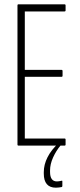

<svg xmlns="http://www.w3.org/2000/svg" viewBox="-20 -675 369 890"><path d="M66 0Q61 0 61 -5V-650Q61 -655 65 -655H279Q284 -655 284 -650V-627Q284 -622 279 -622H95V-351H266Q270 -351 270 -346V-324Q270 -319 266 -319H95V-33H279Q284 -33 284 -28V-5Q284 0 279 0ZM239 195Q211 195 197 178.5Q183 162 183 130V123Q183 88 200.5 53.5Q218 19 252 -12L260 -5L261 -1Q240 24 226 55Q212 86 212 115V122Q212 144 220 155Q228 166 244 166Q249 166 254.5 165Q260 164 265 163Q269 161 269 166V187Q269 191 266 192Q260 193 253.5 194Q247 195 239 195Z"/></svg>

Font: Sofia Sans Extra Condensed ExtraLight
Style: Regular
Weight: 250
Designer: Botio Nikoltchev, Ani Petrova
Foundry: lettersoup
Version: Version 4.101